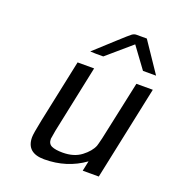

<svg xmlns="http://www.w3.org/2000/svg" viewBox="-123 -746 775 854"><g transform="rotate(20 265.0 -319.5)"><path d="M97.2 -63Q97.2 -80.1 110.8 -146L173.8 -444.8H252L185.1 -126Q178.2 -88.9 178.2 -85Q178.2 -61 196 -53Q213.9 -44.9 248 -44.9Q301.3 -44.9 335.7 -71Q370.1 -97.2 381.8 -126Q383.8 -130.9 392.1 -165L452.1 -444.8H529.8L436 0H359.9L370.1 -47.9Q288.1 11.2 181.2 11.2Q97.2 11.2 97.2 -63ZM210 -509.8Q250 -545.9 300.8 -592.8Q347.7 -635.7 357.4 -642.8Q367.2 -649.9 377.9 -649.9H426.8L522 -508.8H460L387.2 -607.9L272 -508.8H236.8Z"/></g></svg>

Font: CMU Sans Serif
Style: Oblique
Weight: 500
Italic angle: -12°
Version: Version 0.7.0